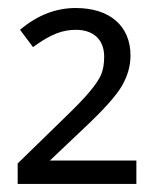

<svg xmlns="http://www.w3.org/2000/svg" viewBox="-20 -743 387 477"><path d="M318.8 -344.2H104L189 -424.8C236.8 -469.7 268.1 -504.4 282.7 -529.3C296.9 -553.7 304.2 -579.1 304.2 -605C304.2 -677.7 253.9 -723.1 168 -723.1C118.7 -723.1 72.3 -705.1 29.8 -668.9L62 -626C106.9 -658.7 135.3 -668.9 168.9 -668.9C210 -668.9 238.8 -646.5 238.8 -602.1C238.8 -584.5 236.3 -569.3 231 -557.1C225.6 -544.9 215.8 -530.8 202.6 -515.1C189.5 -499 168 -477.1 139.2 -449.2L23.9 -336.9V-286.1H318.8Z"/></svg>

Font: Samim
Style: Regular
Weight: 400
Foundry: DejaVu fonts team - Redesigned by Saber Rastikerdar
Version: Version 4.0.5